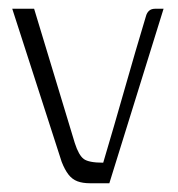

<svg xmlns="http://www.w3.org/2000/svg" viewBox="-20 -419 407 439"><path d="M186 0Q169 0 157 -4.5Q145 -9 136.5 -20Q128 -31 121 -49L8 -399H58L151 -92Q160 -64 171.5 -55.5Q183 -47 216 -47Q241 -131 265 -215.5Q289 -300 314 -383Q316 -390 321 -394.5Q326 -399 335 -399H354L230 0Z"/></svg>

Font: Genos Light
Style: Regular
Weight: 300
Designer: Robert E. Leuschke
Foundry: Robert E. Leuschke
Version: Version 1.010